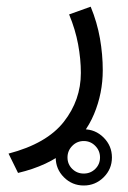

<svg xmlns="http://www.w3.org/2000/svg" viewBox="-20 -261 387 582"><path d="M148.9 216.3Q148.9 181.2 173.8 156Q198.7 130.9 233.9 130.9Q269 130.9 294.2 156Q319.3 181.2 319.3 216.3Q319.3 251.5 294.2 276.4Q269 301.3 233.9 301.3Q198.7 301.3 173.8 276.4Q148.9 251.5 148.9 216.3ZM184.6 216.3Q184.6 236.8 199 251Q213.4 265.1 233.9 265.1Q254.4 265.1 268.8 251Q283.2 236.8 283.2 216.3Q283.2 195.8 268.8 181.2Q254.4 166.5 233.9 166.5Q213.4 166.5 199 181.2Q184.6 195.8 184.6 216.3ZM254.9 -240.7Q274.4 -193.4 283 -144.5Q291.5 -95.7 291.5 -47.9Q291.5 21.5 265.1 84.7Q238.8 147.9 182.1 194.8Q125.5 241.7 34.7 263.2L5.9 204.6Q121.6 174.3 173.3 108.4Q225.1 42.5 225.1 -40Q225.1 -81.5 216.8 -126.5Q208.5 -171.4 189.5 -217.3Z"/></svg>

Font: Vazir Light
Style: Light
Weight: 300
Designer: Saber Rastikerdar
Foundry: Saber Rastikerdar
Version: Version 30.0.0